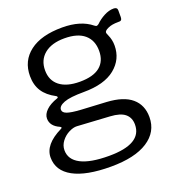

<svg xmlns="http://www.w3.org/2000/svg" viewBox="-130 -646 861 928"><g transform="rotate(-20 301.0 -182.0)"><path d="M575 -523V-488Q575 -478 570.5 -473.5Q566 -469 555 -470Q522 -470 503 -461Q479 -451 483 -438Q484 -434 489 -423Q494 -412 497 -398.5Q500 -385 500 -370Q500 -299 444.5 -254Q389 -209 283 -209Q212 -209 181 -197Q150 -185 150 -166Q150 -151 171 -143.5Q192 -136 241 -133L370 -126Q456 -121 498 -85Q540 -49 540 13Q540 89 473.5 132Q407 175 284 175Q157 175 90.5 138.5Q24 102 24 34Q24 -33 118 -79Q129 -84 118 -90Q72 -110 72 -149Q72 -171 92.5 -191Q113 -211 151 -224Q156 -225 156 -229Q156 -234 151 -236Q107 -259 86 -291.5Q65 -324 65 -370Q65 -448 124 -493Q183 -538 291 -538Q386 -538 441 -493Q448 -488 451 -488Q455 -488 462 -493Q481 -512 506.5 -525.5Q532 -539 556 -539Q575 -539 575 -523ZM421 -371Q421 -425 386 -455Q351 -485 283 -485Q217 -485 180 -454.5Q143 -424 143 -371Q143 -319 179.5 -290.5Q216 -262 283 -262Q352 -262 386.5 -290Q421 -318 421 -371ZM195 -65Q177 -66 154 -54.5Q131 -43 115 -22Q99 -1 99 24Q99 72 148 97.5Q197 123 293 123Q462 123 462 23Q462 -12 438.5 -32Q415 -52 362 -55Z"/></g></svg>

Font: n
Style: Regular
Weight: 400
Designer: Pablo Impallari, Rodrigo Fuenzalida
Foundry: Impallari Type
Version: Version 1.002; ttfautohint (v1.5)